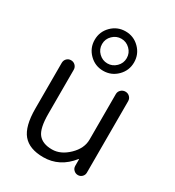

<svg xmlns="http://www.w3.org/2000/svg" viewBox="-193 -916 946 1039"><g transform="rotate(30 280.0 -396.5)"><path d="M238 10Q151 10 110.5 -38Q70 -86 70 -197V-482Q70 -498 80.5 -509Q91 -520 107 -520Q123 -520 134 -509Q145 -498 145 -482V-207Q145 -117 172 -83.5Q199 -50 258 -50Q312 -50 360 -96.5Q408 -143 408 -198V-482Q408 -498 419.5 -509Q431 -520 447 -520Q463 -520 474 -509Q485 -498 485 -482V-36Q485 -21 474.5 -10.5Q464 0 449 0Q434 0 423 -10.5Q412 -21 412 -36V-77Q412 -78 411 -78Q410 -78 409 -77Q340 10 238 10ZM231 -625.5Q254 -603 285 -603Q316 -603 339 -625.5Q362 -648 362 -680Q362 -712 339 -734.5Q316 -757 285 -757Q254 -757 231 -734.5Q208 -712 208 -680Q208 -648 231 -625.5ZM198 -767Q234 -803 285 -803Q336 -803 372 -767Q408 -731 408 -680Q408 -629 372 -593Q336 -557 285 -557Q234 -557 198 -593Q162 -629 162 -680Q162 -731 198 -767Z"/></g></svg>

Font: Rounded Mplus 1c
Style: Regular
Weight: 400
Version: Version 1.059.20150529